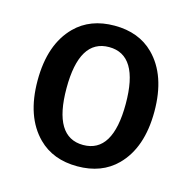

<svg xmlns="http://www.w3.org/2000/svg" viewBox="-83 -590 686 686"><g transform="rotate(15 260.0 -247.0)"><path d="M405 -42Q350 13 260 13Q170 13 115 -42Q44 -113 44 -247Q44 -381 115 -452Q170 -507 260 -507Q350 -507 405 -452Q476 -381 476 -247Q476 -113 405 -42ZM260.5 -428Q151 -428 151 -247Q151 -66 260.5 -66Q370 -66 370 -247Q370 -428 260.5 -428Z"/></g></svg>

Font: Signika
Style: Regular
Weight: 400
Designer: Anna Giedrys
Foundry: Anna Giedrys
Version: Version 1.001